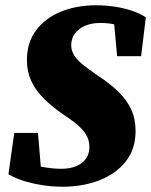

<svg xmlns="http://www.w3.org/2000/svg" viewBox="-20 -690 573 728"><path d="M12 -29 34 -186H124L138 -19L73 -78Q101 -65 139.5 -57.5Q178 -50 212 -50Q245 -50 269 -60Q293 -70 306 -88.5Q319 -107 319 -133Q319 -152 311.5 -169.5Q304 -187 285 -206Q266 -225 230 -249Q181 -282 148 -314.5Q115 -347 98.5 -383Q82 -419 82 -462Q82 -529 117 -575.5Q152 -622 211.5 -646Q271 -670 344 -670Q381 -670 416.5 -664.5Q452 -659 482.5 -648.5Q513 -638 533 -624L515 -477H424L410 -631L475 -570Q450 -587 423 -595Q396 -603 361 -603Q327 -603 302 -592Q277 -581 263.5 -562Q250 -543 250 -519Q250 -500 259.5 -483Q269 -466 290.5 -448Q312 -430 347 -406Q395 -375 428 -343Q461 -311 477.5 -275Q494 -239 494 -193Q494 -125 457 -78Q420 -31 357 -6.5Q294 18 217 18Q176 18 137 11.5Q98 5 66 -5.5Q34 -16 12 -29Z"/></svg>

Font: Source Serif 4 Black
Style: Italic
Weight: 900
Italic angle: -12°
Designer: Frank Grießhammer
Foundry: Adobe Systems Incorporated
Version: Version 4.004;hotconv 1.0.116;makeotfexe 2.5.65601